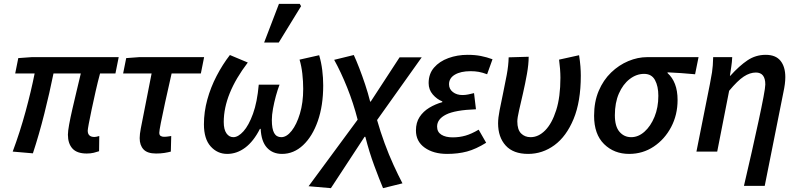

<svg xmlns="http://www.w3.org/2000/svg" viewBox="-20 -788 4148 998"><path d="M431 10Q380 10 356.5 -16Q333 -42 333 -88Q333 -106 339.5 -141.5Q346 -177 356.5 -222.5Q367 -268 378.5 -316Q390 -364 400 -406H258Q238 -307 210.5 -197.5Q183 -88 151 9L46 0Q84 -102 113 -208.5Q142 -315 160 -406H59L75 -486L145 -491H597L580 -406H500Q488 -362 477 -313Q466 -264 456.5 -219.5Q447 -175 441.5 -145Q436 -115 436 -109Q436 -76 471 -76Q479 -76 496 -81L495 -2Q484 2 467.5 6Q451 10 431 10Z M791 10Q746 10 726 -11.5Q706 -33 706 -70Q706 -90 712 -121L768 -406H620L636 -486L704 -491H1041L1024 -406H872Q853 -323 838.5 -256.5Q824 -190 816 -149Q808 -108 808 -98Q808 -86 815 -81.5Q822 -77 832 -77Q844 -77 853 -78.5Q862 -80 870 -81L868 0Q853 4 834 7Q815 10 791 10Z M1161 12Q1110 12 1075 -27Q1040 -66 1040 -142Q1040 -206 1057.5 -270Q1075 -334 1106 -393.5Q1137 -453 1175 -502L1268 -463Q1143 -299 1143 -154Q1143 -115 1157 -95Q1171 -75 1193 -75Q1218 -75 1245.5 -105.5Q1273 -136 1295 -196.5Q1317 -257 1325 -348H1433Q1423 -322 1414 -289Q1405 -256 1399 -223Q1393 -190 1393 -164Q1393 -118 1405 -96.5Q1417 -75 1442 -75Q1470 -75 1496 -108Q1522 -141 1539 -197.5Q1556 -254 1556 -326Q1556 -365 1551.5 -405Q1547 -445 1537 -478L1639 -501Q1650 -464 1655 -423.5Q1660 -383 1660 -344Q1660 -239 1632 -159Q1604 -79 1555.5 -33.5Q1507 12 1446 12Q1397 12 1367.5 -20.5Q1338 -53 1335 -118H1331Q1298 -53 1254.5 -20.5Q1211 12 1161 12ZM1353 -567 1430 -768H1538L1545 -756L1429 -567Z M1700 190 1584 180 1839 -166Q1817 -252 1784.5 -333Q1752 -414 1717 -477L1819 -502Q1832 -474 1847.5 -434Q1863 -394 1878 -349Q1893 -304 1904 -260H1907L2057 -490H2172L1940 -164Q1957 -104 1979 -44Q2001 16 2025.5 69.5Q2050 123 2072 165L1971 190Q1952 145 1925.5 73.5Q1899 2 1879 -77H1875Z M2304 12Q2233 12 2187.5 -20.5Q2142 -53 2142 -110Q2142 -151 2161 -180Q2180 -209 2211.5 -228Q2243 -247 2279 -257V-261Q2251 -272 2229.5 -297Q2208 -322 2208 -356Q2208 -404 2236 -436.5Q2264 -469 2310.5 -486Q2357 -503 2411 -503Q2449 -503 2479.5 -497Q2510 -491 2540 -480L2512 -402Q2488 -411 2468.5 -414.5Q2449 -418 2426 -418Q2375 -418 2344.5 -400Q2314 -382 2314 -350Q2314 -325 2334 -309.5Q2354 -294 2384 -294Q2399 -294 2413.5 -297Q2428 -300 2444 -304L2454 -220Q2345 -216 2298.5 -192.5Q2252 -169 2252 -130Q2252 -102 2274 -88Q2296 -74 2333 -74Q2368 -74 2399.5 -83Q2431 -92 2468 -114L2507 -46Q2454 -13 2407.5 -0.5Q2361 12 2304 12Z M2725 12Q2648 12 2608.5 -31.5Q2569 -75 2569 -147Q2569 -175 2577 -215.5Q2585 -256 2595 -303.5Q2605 -351 2614 -399Q2623 -447 2624 -490L2728 -493Q2728 -454 2719 -403.5Q2710 -353 2698.5 -303Q2687 -253 2678 -214Q2669 -175 2669 -157Q2669 -114 2688.5 -94.5Q2708 -75 2738 -75Q2779 -75 2814 -110.5Q2849 -146 2871 -215Q2893 -284 2893 -384Q2893 -405 2891 -431Q2889 -457 2886 -478L2990 -501Q2995 -469 2997 -443Q2999 -417 2999 -395Q2999 -260 2961.5 -169.5Q2924 -79 2862 -33.5Q2800 12 2725 12Z M3250 12Q3172 12 3120 -39Q3068 -90 3068 -186Q3068 -259 3092 -315.5Q3116 -372 3156.5 -411Q3197 -450 3246 -470.5Q3295 -491 3344 -491H3611L3593 -402Q3520 -409 3450 -412V-408Q3475 -386 3488.5 -351Q3502 -316 3502 -268Q3502 -191 3468.5 -127.5Q3435 -64 3378 -26Q3321 12 3250 12ZM3261 -75Q3298 -75 3330 -103.5Q3362 -132 3382 -180.5Q3402 -229 3402 -290Q3402 -340 3384.5 -372Q3367 -404 3328 -404Q3288 -404 3253 -377Q3218 -350 3197 -302Q3176 -254 3176 -189Q3176 -131 3200 -103Q3224 -75 3261 -75Z M3847 178Q3868 89 3887.5 2Q3907 -85 3923 -159Q3939 -233 3948.5 -283.5Q3958 -334 3958 -349Q3958 -411 3909 -411Q3878 -411 3846 -390Q3814 -369 3770 -316L3708 0H3600L3670 -351Q3676 -380 3681 -412Q3686 -444 3687 -491H3786Q3785 -466 3781 -440.5Q3777 -415 3774 -394H3776Q3823 -446 3865.5 -474.5Q3908 -503 3960 -503Q4012 -503 4037 -472Q4062 -441 4062 -387Q4062 -370 4059.5 -350.5Q4057 -331 4052 -308L3955 178Z"/></svg>

Font: Source Sans 3 Semibold
Style: Italic
Weight: 600
Italic angle: -11°
Designer: Paul D. Hunt
Foundry: Adobe
Version: Version 3.052;hotconv 1.1.0;makeotfexe 2.6.0